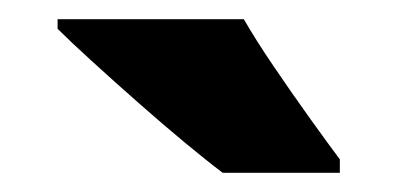

<svg xmlns="http://www.w3.org/2000/svg" viewBox="-20 -786 414 200"><path d="M234 -766Q246 -745 265 -717Q284 -689 303 -662.5Q322 -636 334 -620V-606H212Q196 -618 172.5 -637.5Q149 -657 123.5 -679.5Q98 -702 75.5 -722.5Q53 -743 40 -756V-766Z"/></svg>

Font: Noto Sans Oriya Cond Blk
Style: Regular
Weight: 900
Width: 3
Designer: Amélie Bonet and Sol Matas
Foundry: Google LLC
Version: Version 2.006; ttfautohint (v1.8.4.7-5d5b)